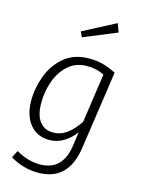

<svg xmlns="http://www.w3.org/2000/svg" viewBox="-143 -864 851 1151"><g transform="rotate(15 282.5 -288.0)"><path d="M499 -491 428 -4Q397 207 209 207Q119 207 36 158L59 113Q133 156 207 156Q348 156 371 -3L383 -90Q353 -49 312 -24.5Q271 0 225 0Q148 0 104 -54Q60 -108 59 -200Q59 -278 87.5 -355Q116 -432 177 -483Q238 -534 331 -534Q380 -534 419 -523Q458 -512 499 -491ZM121 -200Q121 -127 151 -88Q181 -49 234 -49Q280 -49 319 -77Q358 -105 393 -158L437 -463Q389 -487 331 -487Q259 -487 211.5 -443Q164 -399 142 -333Q120 -267 121 -200ZM460 -730 254 -645 239 -678 440 -783Z"/></g></svg>

Font: FiraGO Light
Style: Italic
Weight: 300
Italic angle: -8°
Designer: bBox Type GmbH
Foundry: bBox Type GmbH
Version: Version 1.001